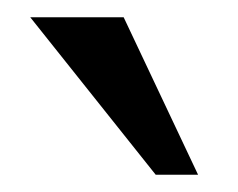

<svg xmlns="http://www.w3.org/2000/svg" viewBox="-20 -778 275 222"><path d="M209 -576 123 -758H15L160 -576Z"/></svg>

Font: Repo
Style: Regular
Weight: 400
Designer: Stefan Peev
Foundry: Context Ltd
Version: Version 0.000